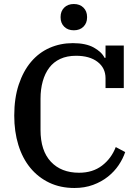

<svg xmlns="http://www.w3.org/2000/svg" viewBox="-20 -925 696 957"><path d="M351 12Q281 12 225.5 -14.5Q170 -41 131 -88.5Q92 -136 71.5 -202.5Q51 -269 51 -349Q51 -436 73.5 -503.5Q96 -571 135 -617Q174 -663 227.5 -686.5Q281 -710 343 -710Q408 -710 447.5 -688Q487 -666 501 -637H506V-698H597V-486H506V-535Q506 -586 466.5 -616.5Q427 -647 359 -647Q314 -647 280.5 -631.5Q247 -616 225.5 -587.5Q204 -559 193 -519.5Q182 -480 182 -433V-277Q182 -174 233.5 -119Q285 -64 374 -64Q442 -64 488.5 -99.5Q535 -135 557 -192L604 -167Q593 -134 571.5 -102Q550 -70 518 -44.5Q486 -19 444 -3.5Q402 12 351 12ZM348 -774Q318 -774 300 -792Q282 -810 282 -838V-841Q282 -869 300 -887Q318 -905 348 -905Q378 -905 396 -887Q414 -869 414 -841V-838Q414 -810 396 -792Q378 -774 348 -774Z"/></svg>

Font: IBM Plex Serif Medm
Style: Regular
Weight: 500
Designer: Mike Abbink, Paul van der Laan, Pieter van Rosmalen
Foundry: Bold Monday
Version: Version 3.001